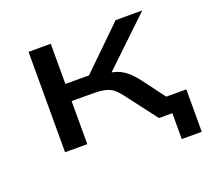

<svg xmlns="http://www.w3.org/2000/svg" viewBox="-110 -631 964 893"><g transform="rotate(-20 372.0 -184.5)"><path d="M645 128V0H600V-82H744V128ZM114 0V-497H224V-298H341L545 -497H677L420 -252L406 -280Q443 -277 467.5 -269Q492 -261 514 -243.5Q536 -226 561 -194L706 0H579L460 -156Q443 -178 427.5 -190Q412 -202 388.5 -207.5Q365 -213 326 -213H224V0Z"/></g></svg>

Font: Nunito Sans 7pt Expanded Medium
Style: Regular
Weight: 500
Width: 7
Designer: Vernon Adams
Foundry: Vernon Adams
Version: Version 3.101;gftools[0.9.27]